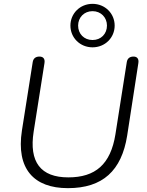

<svg xmlns="http://www.w3.org/2000/svg" viewBox="-20 -970 764 998"><path d="M333 8C514 8 612 -83 641 -265L699 -641C703 -664 693 -676 674 -676C654 -676 642 -666 639 -647L580 -272C555 -115 475 -48 335 -48C192 -48 130 -127 155 -286L211 -641C215 -664 205 -676 185 -676C165 -676 153 -666 150 -647L94 -292C63 -92 156 8 333 8ZM461 -724C526 -724 576 -774 576 -837C576 -900 526 -950 461 -950C396 -950 346 -900 346 -837C346 -774 396 -724 461 -724ZM461 -762C417 -762 386 -794 386 -837C386 -879 417 -912 461 -912C505 -912 536 -879 536 -837C536 -794 505 -762 461 -762Z"/></svg>

Font: SN Pro Light
Style: Italic
Weight: 300
Italic angle: -8.99998°
Designer: Tobias Whetton
Foundry: Supernotes
Version: Version 1.001;Glyphs 3.2 (3249)